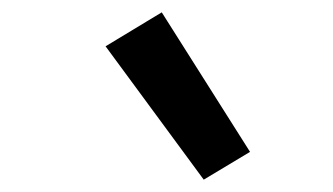

<svg xmlns="http://www.w3.org/2000/svg" viewBox="-20 -828 540 311"><path d="M310 -537 151 -753 242 -808 385 -582Z"/></svg>

Font: Iosevka Curly Semibold
Style: Italic
Weight: 600
Italic angle: -9°
Monospace: yes
Designer: Belleve Invis
Foundry: Belleve Invis
Version: Version 22.1.2; ttfautohint (v1.8.4)